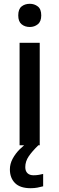

<svg xmlns="http://www.w3.org/2000/svg" viewBox="-20 -764 312 1010"><path d="M137 -744Q161 -744 179 -730Q197 -716 197 -683Q197 -651 179 -636.5Q161 -622 137 -622Q111 -622 93.5 -636.5Q76 -651 76 -683Q76 -716 93.5 -730Q111 -744 137 -744ZM189 -539V0H83V-539ZM113 115Q113 136 124.5 147Q136 158 156 158Q173 158 185.5 155.5Q198 153 207 151V216Q192 220 176.5 223Q161 226 141 226Q86 226 59 199Q32 172 32 127Q32 98 46.5 71Q61 44 83.5 21.5Q106 -1 129 -16L182 0Q149 32 131 58.5Q113 85 113 115Z"/></svg>

Font: Noto Sans Tamil Medium
Style: Regular
Weight: 500
Designer: Jelle Bosma - Monotype Design Team
Foundry: Monotype Imaging Inc.
Version: Version 2.004; ttfautohint (v1.8.4.7-5d5b)